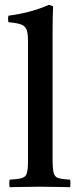

<svg xmlns="http://www.w3.org/2000/svg" viewBox="-20 -775 332 796"><path d="M271 1Q242 1 212 0Q182 -1 145 -1Q108 -1 79 0Q50 1 20 1Q17 -15 20 -30Q54 -32 70 -36.5Q86 -41 91 -56Q96 -71 96 -104V-605Q96 -636 90.5 -651.5Q85 -667 67.5 -673.5Q50 -680 15 -683Q12 -696 15 -710Q55 -715 97 -725.5Q139 -736 183 -755L200 -749Q199 -727 198.5 -699Q198 -671 198 -638V-114Q198 -75 202.5 -58Q207 -41 222.5 -36.5Q238 -32 271 -30Q273 -15 271 1Z"/></svg>

Font: Tiro Bangla
Style: Regular
Weight: 400
Designer: Bangla: John Hudson & Fiona Ross. Latin: John Hudson.
Foundry: Tiro Typeworks Ltd.
Version: Version 1.60